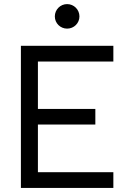

<svg xmlns="http://www.w3.org/2000/svg" viewBox="-20 -917 626 937"><path d="M82 0H533.2V-76.7H165V-309.1H445.3V-385.3H165V-616.7H533.2V-693.4H82ZM307.6 -777.3C340.8 -777.3 367.7 -803.7 367.7 -836.9C367.7 -870.1 340.8 -897 307.6 -897C274.4 -897 247.6 -870.1 247.6 -836.9C247.6 -803.7 274.4 -777.3 307.6 -777.3Z"/></svg>

Font: Cascadia Mono PL SemiLight
Style: Regular
Weight: 350
Monospace: yes
Designer: Aaron Bell
Foundry: Saja Typeworks
Version: Version 2404.023